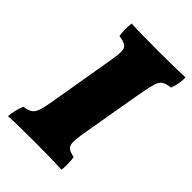

<svg xmlns="http://www.w3.org/2000/svg" viewBox="-204 -766 856 856"><g transform="rotate(45 224.0 -338.0)"><path d="M158 -501Q165 -540 164 -560Q163 -580 150.5 -588.5Q138 -597 109 -601Q106 -618 105.5 -638.5Q105 -659 108 -679Q145 -677 186.5 -676.5Q228 -676 276 -676Q315 -676 359.5 -676.5Q404 -677 448 -679Q448 -660 445 -640.5Q442 -621 434 -601Q407 -598 393 -589.5Q379 -581 371.5 -556.5Q364 -532 355 -481L303 -180Q296 -138 297 -117Q298 -96 310 -88Q322 -80 346 -75Q349 -56 349.5 -37Q350 -18 348 3Q305 1 269.5 0.5Q234 0 185 0Q130 0 87.5 0.5Q45 1 10 3Q12 -19 16.5 -37Q21 -55 29 -75Q54 -79 67 -86.5Q80 -94 88 -114.5Q96 -135 103 -177Z"/></g></svg>

Font: Vollkorn Black
Style: Italic
Weight: 900
Italic angle: -11°
Designer: Friedrich Althausen
Foundry: Friedrich Althausen
Version: Version 5.000; ttfautohint (v1.8.3)